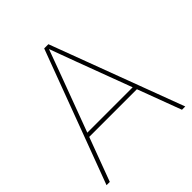

<svg xmlns="http://www.w3.org/2000/svg" viewBox="-199 -860 992 992"><g transform="rotate(-45 297.5 -364.0)"><path d="M281.7 -727.5H312.5L585 0H561L350.1 -563.5Q330.6 -616.7 321 -642.3Q311.5 -668 292.5 -719.7H301.3Q272.5 -641.6 243.7 -563.5L33.7 0H9.8ZM117.7 -262.2H477.1V-239.7H117.7Z"/></g></svg>

Font: Intratopia Thin
Style: Regular
Weight: 100
Designer: Rasmus Andersson
Foundry: rsms
Version: Version 3.000;Glyphs 3.2.3 (3260)